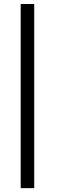

<svg xmlns="http://www.w3.org/2000/svg" viewBox="-20 -787 340 978"><path d="M85.4 -766.6H154.3V171.4H85.4Z"/></svg>

Font: Lato-Italic
Style: Italic
Weight: 400
Italic angle: -7°
Designer: Lukasz Dziedzic
Foundry: tyPoland Lukasz Dziedzic
Version: Version 1.104; Western+Polish opensource